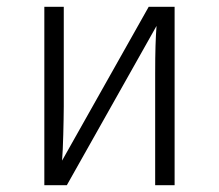

<svg xmlns="http://www.w3.org/2000/svg" viewBox="-20 -543 642 563"><path d="M492 -523V0H435V-326Q435 -376 436 -408.5Q437 -441 439 -467L176 0H110V-523H167V-231Q167 -214 166.5 -192Q166 -170 165.5 -147.5Q165 -125 164 -105Q163 -85 162 -72L416 -523Z"/></svg>

Font: Jldddboxgfspflltxgxzjzlszac
Style: Regular
Weight: 300
Designer: Carrois Corporate & Edenspiekermann
Foundry: Carrois Corporate GbR & Edenspiekermann AG
Version: Version 2.001